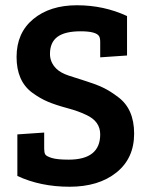

<svg xmlns="http://www.w3.org/2000/svg" viewBox="-20 -697 562 730"><path d="M241 -90Q361 -90 361 -186Q361 -236 308 -260Q280 -274 235.5 -286Q191 -298 161.5 -310.5Q132 -323 102 -345Q43 -389 43 -480.5Q43 -572 106.5 -624.5Q170 -677 272.5 -677Q375 -677 463 -636V-486L361 -479V-537Q361 -552 357 -559Q346 -578 286.5 -578Q227 -578 198.5 -557Q170 -536 170 -492Q170 -460 194 -436Q210 -420 241.5 -409.5Q273 -399 308.5 -388Q344 -377 371.5 -364Q399 -351 429 -328Q490 -283 490 -189Q490 -95 422.5 -41Q355 13 244.5 13Q134 13 46 -28V-186L148 -193V-132Q148 -117 152 -110Q156 -103 176.5 -96.5Q197 -90 241 -90Z"/></svg>

Font: Bree Serif
Style: Regular
Weight: 400
Designer: Veronika Burian, Jos Scaglione
Foundry: TypeTogether
Version: Version 1.001